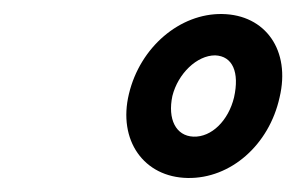

<svg xmlns="http://www.w3.org/2000/svg" viewBox="-20 -784 423 274"><path d="M248 -530C309 -529 364 -577 379 -645C395 -712 359 -763 297 -764C237 -765 180 -717 164 -650C148 -584 185 -531 248 -530ZM287 -705C312 -704 322 -681 314 -645C306 -612 282 -588 256 -589C231 -590 219 -614 226 -647C234 -679 261 -705 287 -705Z"/></svg>

Font: Mazius Display Extra Italic
Style: Bold
Weight: 700
Italic angle: -17°
Designer: Alberto Casagrande & Collletttivo
Foundry: Collletttivo
Version: Version 2.000;Glyphs 3.2 (3217)